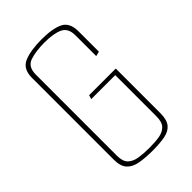

<svg xmlns="http://www.w3.org/2000/svg" viewBox="-195 -693 764 764"><g transform="rotate(-45 187.5 -311.0)"><path d="M193 2Q152 2 121.5 -3.5Q91 -9 74.5 -27Q58 -45 58 -82V-543Q58 -593 94.5 -608.5Q131 -624 193 -624Q255 -624 287.5 -608Q320 -592 320 -542V-428L300 -423V-540Q300 -581 271.5 -594Q243 -607 193 -607Q144 -607 111 -596Q78 -585 78 -541V-84Q78 -52 93 -37.5Q108 -23 134 -19Q160 -15 193 -15Q224 -15 248 -19Q272 -23 286 -37.5Q300 -52 300 -84V-316H165L170 -333H320V-82Q320 -45 305.5 -27Q291 -9 262.5 -3.5Q234 2 193 2Z"/></g></svg>

Font: Smooch Sans Thin Thin
Style: Regular
Weight: 250
Version: Version 1.010